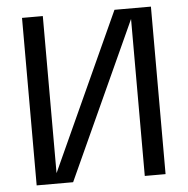

<svg xmlns="http://www.w3.org/2000/svg" viewBox="-51 -755 787 805"><g transform="rotate(-5 342.5 -352.5)"><path d="M71 0V-705H158.5V-43.9L460.1 -705H613.5V0H526V-660.6L224.4 0Z"/></g></svg>

Font: TikTok Sans Light
Style: Regular
Weight: 300
Version: Version 4.000